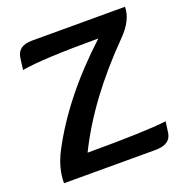

<svg xmlns="http://www.w3.org/2000/svg" viewBox="-119 -757 822 862"><g transform="rotate(-20 291.5 -325.5)"><path d="M479 0H42Q42 -71.8 80.1 -144.5Q191.4 -357.4 409.2 -558.1Q138.2 -558.1 43 -540.5L50.3 -595.7Q57.6 -650.9 126 -650.9H570.3Q570.3 -587.9 506.8 -523.9Q293.9 -308.6 188.5 -92.8Q467.8 -92.8 565.9 -105.5L558.6 -52.7Q551.3 0 479 0Z"/></g></svg>

Font: ALMAS
Style: Bold
Weight: 700
Designer: ALMAS Font/ by Husham Jawad Kadhim, derived from the Bainsely font by/ Paul James MIller
Foundry: High-Logic / Made with FontCreator
Version: Version 1.411;September 19, 2021;FontCreator 14.0.0.2814 32-